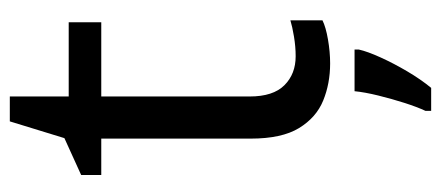

<svg xmlns="http://www.w3.org/2000/svg" viewBox="-280 -420 920 401"><g transform="rotate(-90 180.5 -219.0)"><path d="M264 -62Q284 -62 305 -65.5Q326 -69 339 -73V-6Q325 1 299 5.5Q273 10 249 10Q207 10 171.5 -4.5Q136 -19 114 -55Q92 -91 92 -156V-468H16V-510L93 -545L128 -659H180V-536H335V-468H180V-158Q180 -109 203.5 -85.5Q227 -62 264 -62ZM278 70Q274 88 261.5 115.5Q249 143 232.5 171Q216 199 198 221H150V209Q158 192 166.5 165.5Q175 139 182 110.5Q189 82 191 61H278Z"/></g></svg>

Font: Noto Sans Mongolian
Style: Regular
Weight: 400
Designer: Monotype Design Team
Foundry: Monotype Imaging Inc.
Version: Version 3.001; ttfautohint (v1.8.4.7-5d5b)